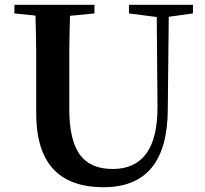

<svg xmlns="http://www.w3.org/2000/svg" viewBox="-20 -762 857 801"><path d="M785 -706 684 -692 680 -306Q679 19 412 19Q131 19 131 -289V-548Q130 -631 128 -697L40 -706V-742H374V-706L272 -696Q270 -631 269 -549V-307Q269 -174 316 -113Q360 -57 450 -57Q638 -57 637 -317L634 -691L518 -706V-742H785Z"/></svg>

Font: `n[OS CN
Style: <[WOS[P|ûg*[NI>           
Weight: 700
Designer: Ryoko NISHIZUKA ¬âXZm¬º[P (kana & ideographs); Frank Grie√ühammer (Latin, Greek & Cyrillic); Wenlong ZHANG _ e¬á¬ü¬ô (b
Foundry: Adobe Systems Incorporated
Version: Version 1.00 April 7, 2017, initial release